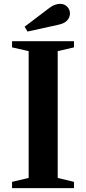

<svg xmlns="http://www.w3.org/2000/svg" viewBox="-20 -975 446 995"><path d="M42.5 0V-32.5L128.5 -53V-710L42.5 -729.5V-761.5H363.5V-729.5L279 -710V-53L363.5 -32.5V0ZM122.5 -811.5 107.5 -836.5 236 -934Q251 -945.5 265 -950.2Q279 -955 291.5 -955Q314.5 -955 328.5 -940Q342.5 -925 342.5 -905Q342.5 -886.5 328.8 -870Q315 -853.5 281.5 -846.5Z"/></svg>

Font: Libre Caslon Text SemiBold
Style: Regular
Weight: 600
Designer: Pablo Impallari, Rodrigo Fuenzalida, Katja Schimmel
Foundry: Pablo Impallari, Rodrigo Fuenzalida
Version: Version 2.000